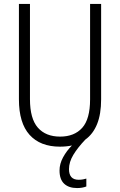

<svg xmlns="http://www.w3.org/2000/svg" viewBox="-20 -734 609 974"><path d="M330 124Q330 178 379 178Q391 178 401.5 176Q412 174 418 172V212Q398 220 371 220Q329 220 305.5 198Q282 176 282 131Q282 97 300 64Q318 31 345 4Q317 10 284 10Q184 10 130 -50Q76 -110 76 -230V-714H132V-231Q132 -132 172 -86.5Q212 -41 285 -41Q357 -41 397 -85.5Q437 -130 437 -230V-714H493V-230Q493 -155 472.5 -104.5Q452 -54 413 -26Q374 15 352 51.5Q330 88 330 124Z"/></svg>

Font: Noto Sans Condensed Light
Style: Regular
Weight: 300
Width: 3
Designer: Monotype Design Team
Foundry: Monotype Imaging Inc.
Version: Version 2.013; ttfautohint (v1.8.4.7-5d5b)